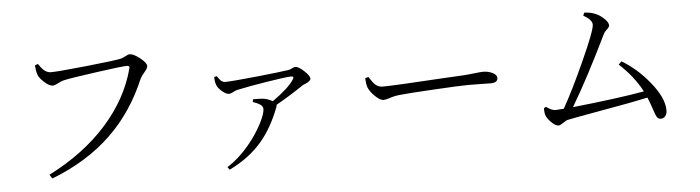

<svg xmlns="http://www.w3.org/2000/svg" viewBox="-46 -873 4092 1123"><g transform="rotate(-5 2000.0 -311.0)"><path d="M224.6 17.6 210 -5.9Q417 -110.4 551.8 -261.7Q683.6 -410.2 729.5 -584Q734.4 -600.6 717.8 -600.6Q686.5 -600.6 534.2 -579.1Q384.8 -558.6 341.8 -548.8Q329.1 -545.9 307.1 -534.7Q285.2 -523.4 275.4 -523.4Q254.9 -523.4 225.6 -549.8Q198.2 -574.2 190.9 -594.7Q183.6 -615.2 180.7 -650.4L199.2 -657.2Q215.8 -631.8 227.5 -621.1Q248 -602.5 270.5 -602.5Q311.5 -602.5 480.5 -620.1Q647.5 -637.7 683.6 -645.5Q696.3 -648.4 713.9 -658.2Q729.5 -667 738.3 -667Q760.7 -667 797.9 -637.7Q835 -608.4 835 -588.9Q835 -577.1 815.9 -555.2Q796.9 -533.2 790 -518.6Q710.9 -331.1 577.1 -201.2Q435.5 -63.5 224.6 17.6Z M1262.7 56.6 1251 41Q1318.4 -2 1377.9 -72.3Q1427.7 -131.8 1460.9 -195.3Q1490.2 -252.9 1490.2 -280.3Q1490.2 -295.9 1472.7 -307.6Q1460 -316.4 1431.6 -326.2L1434.6 -341.8Q1439.5 -341.8 1449.2 -341.8Q1472.7 -341.8 1483.4 -340.8Q1518.6 -338.9 1548.8 -320.3Q1646.5 -389.6 1675.8 -436.5Q1682.6 -447.3 1680.2 -451.2Q1677.7 -455.1 1666 -455.1Q1641.6 -455.1 1524.4 -436.5Q1410.2 -418 1347.7 -404.3Q1334 -401.4 1320.3 -392.6Q1306.6 -385.7 1296.9 -385.7Q1281.2 -385.7 1258.8 -404.3Q1236.3 -422.9 1228 -441.9Q1219.7 -460.9 1219.7 -491.2L1234.4 -495.1Q1250 -473.6 1256.8 -466.8Q1267.6 -457 1282.2 -457Q1318.4 -457 1471.7 -472.7Q1611.3 -487.3 1654.3 -494.1Q1665 -495.1 1678.7 -502.9Q1690.4 -508.8 1697.3 -508.8Q1714.8 -508.8 1747.1 -479.5Q1779.3 -450.2 1779.3 -432.6Q1779.3 -418.9 1749 -406.2Q1734.4 -400.4 1728.5 -396.5Q1654.3 -345.7 1569.3 -297.9Q1569.3 -293 1566.4 -284.2Q1521.5 -166 1454.1 -86.9Q1379.9 0 1262.7 56.6Z M2194.3 -271.5Q2174.8 -271.5 2145.5 -299.8Q2118.2 -326.2 2107.4 -352.5Q2100.6 -371.1 2098.6 -407.2L2118.2 -413.1Q2120.1 -410.2 2123 -405.3Q2141.6 -376 2153.3 -366.2Q2170.9 -349.6 2196.3 -349.6Q2259.8 -349.6 2577.1 -369.1Q2657.2 -373 2669.9 -374Q2702.1 -376 2742.2 -380.9Q2775.4 -384.8 2788.1 -384.8Q2818.4 -384.8 2842.8 -373Q2869.1 -360.4 2869.1 -341.8Q2869.1 -313.5 2826.2 -313.5Q2811.5 -313.5 2780.3 -314.5Q2732.4 -315.4 2698.2 -315.4Q2649.4 -315.4 2498 -306.6Q2341.8 -297.9 2289.1 -292Q2258.8 -289.1 2228.5 -278.3Q2207 -271.5 2194.3 -271.5Z M3799.8 -20.5Q3786.1 -20.5 3777.3 -34.2Q3771.5 -43.9 3760.7 -76.2Q3746.1 -121.1 3733.4 -150.4Q3654.3 -132.8 3449.2 -96.7Q3298.8 -70.3 3258.8 -61.5Q3249 -59.6 3230 -46.4Q3210.9 -33.2 3202.1 -33.2Q3183.6 -33.2 3158.2 -58.6Q3134.8 -82 3127.9 -104.5Q3124 -124 3125 -141.6L3137.7 -148.4Q3168.9 -125 3190.4 -125Q3205.1 -125 3240.2 -127.9Q3297.9 -229.5 3373 -395.5Q3452.1 -570.3 3452.1 -603.5Q3452.1 -632.8 3401.4 -660.2L3408.2 -677.7Q3444.3 -675.8 3463.9 -668Q3494.1 -658.2 3520.5 -633.8Q3546.9 -609.4 3546.9 -590.8Q3546.9 -582 3532.2 -568.4Q3518.6 -555.7 3513.7 -546.9Q3391.6 -294.9 3294.9 -132.8Q3563.5 -161.1 3715.8 -188.5Q3668 -279.3 3583 -357.4L3600.6 -375Q3691.4 -320.3 3760.7 -234.4Q3837.9 -140.6 3837.9 -66.4Q3837.9 -45.9 3827.6 -33.2Q3817.4 -20.5 3799.8 -20.5Z"/></g></svg>

Font: Bpmf Zihi Only R
Style: R
Weight: 400
Foundry: But Ko
Version: Version 1.320